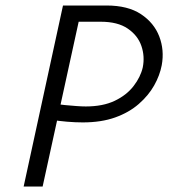

<svg xmlns="http://www.w3.org/2000/svg" viewBox="-20 -678 616 698"><path d="M281 -233Q254 -233 224 -235.5Q194 -238 163 -243L173 -301Q195 -298 216.5 -296Q238 -294 257.5 -292.5Q277 -291 292 -291Q354 -291 397 -311.5Q440 -332 465.5 -365Q491 -398 499 -433Q507 -473 494 -511Q481 -549 444.5 -574Q408 -599 346 -599H266L135 0H66L209 -658H367Q445 -658 492.5 -626.5Q540 -595 559 -545.5Q578 -496 568 -441Q561 -404 540.5 -367.5Q520 -331 484.5 -300Q449 -269 398.5 -251Q348 -233 281 -233Z"/></svg>

Font: Ysabeau Infant
Style: Italic
Weight: 400
Italic angle: -12°
Designer: Christian Thalmann (Catharsis Fonts)
Version: Version 2.001;gftools[0.9.30]; featfreeze: ss01,ss02,lnum